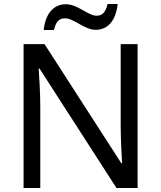

<svg xmlns="http://www.w3.org/2000/svg" viewBox="-20 -933 800 953"><path d="M197 -784H248C257 -823 271 -842 303 -842C347 -842 399 -785 455 -785C518 -785 556 -835 564 -913H514C504 -874 490 -855 459 -855C417 -855 366 -912 307 -912C244 -912 205 -863 197 -784ZM663 0V-714H579V-311C579 -246 584 -155 586 -123H582L201 -714H97V0H180V-399C180 -472 175 -546 172 -593H176L558 0Z"/></svg>

Font: Noto Sans Hebrew Droid
Style: Bold
Weight: 700
Designer: Monotype Design Team
Foundry: Monotype Imaging Inc.
Version: Version 1.100